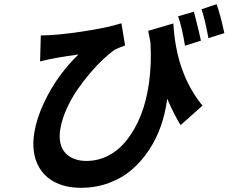

<svg xmlns="http://www.w3.org/2000/svg" viewBox="-20 -825 1090 916"><path d="M1050.4 -666.9 974.4 -643.1Q958.1 -732.2 941.4 -780.9L1013.1 -805Q1030.5 -758.9 1050.4 -666.9ZM938.6 -631 862.6 -606.9Q847.3 -699.9 829.5 -747.2L905.2 -769.2Q932.5 -662.6 938.6 -631ZM687.1 -677.9 807.2 -713.1Q820 -475.1 946 -321L841.6 -228Q811.1 -276.6 777.7 -354Q769.5 -287.6 748.4 -226.4Q727.3 -165.1 691.8 -110.8Q656.2 -56.5 609.7 -16.2Q563.2 24.1 500.5 47.6Q437.9 71 366.1 71Q287.6 71 232.6 39.1Q177.6 7.1 154.1 -52.9Q130.7 -112.9 143.8 -192.8Q155.2 -261 189.1 -333.3Q223 -405.5 265.1 -462.7Q307.2 -519.9 354.4 -565Q237.6 -549.4 171.2 -532L174.7 -655.9Q248.2 -655.9 371.4 -674.4Q494.7 -692.8 559.3 -714.1L576.7 -608Q539.8 -594.8 526.3 -587Q502.8 -570.7 473.7 -543.7Q444.6 -516.7 411.2 -477.8Q377.8 -438.9 348.9 -396.8Q320 -354.8 297.6 -305Q275.2 -255.3 267.8 -209.9Q261.4 -171.5 268.3 -141.9Q275.2 -112.2 293 -93.9Q310.7 -75.6 335.9 -66.4Q361.2 -57.2 392.4 -57.2Q447.4 -57.2 496.6 -82.4Q545.8 -107.6 584.9 -156.8Q623.9 -206 651.3 -273.6Q678.6 -341.3 691.1 -430.9Q703.5 -520.6 697.8 -622.2Q688.9 -665.1 687.1 -677.9Z"/></svg>

Font: Karasuma Gothic
Style: Bold Italic
Weight: 700
Italic angle: 9.39998°
Designer: Rasmus Andersson / Ryoko Nishizuka
Foundry: Genbu
Version: Version 1.00